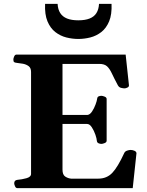

<svg xmlns="http://www.w3.org/2000/svg" viewBox="-20 -976 761 996"><path d="M53.7 -24.9Q53.7 -41 69.8 -43Q93.3 -44.9 117.2 -51.5Q141.1 -58.1 141.1 -74.2V-602.5Q141.1 -623.5 128.7 -632.8Q116.2 -642.1 99.1 -645.3Q82 -648.4 66.9 -649.9Q56.6 -650.9 53 -654.1Q49.3 -657.2 49.3 -668Q49.3 -673.3 53.5 -683.1Q57.6 -692.9 65.9 -692.9H631.8L648.9 -534.2Q649.9 -525.9 640.9 -521.7Q631.8 -517.6 626.5 -517.6Q618.7 -517.6 607.9 -520.3Q597.2 -522.9 591.3 -533.7Q571.8 -570.3 560.3 -595Q548.9 -619.6 535.2 -632.1Q521.5 -644.5 495.1 -644.5H304.2V-379.9H434.6Q447.3 -381.8 458 -398.4Q468.8 -415 475.8 -434.3Q482.9 -453.6 483.9 -463.4Q484.9 -473.1 491.7 -476.1Q498.5 -479 506.3 -479Q511.7 -479 522.5 -474.9Q533.2 -470.7 533.2 -462.4V-246.1Q533.2 -237.8 522.5 -233.6Q511.7 -229.5 506.3 -229.5Q498.5 -229.5 491 -232.9Q483.4 -236.3 482.4 -245.6Q481.9 -256.3 474.9 -277.1Q467.8 -297.9 456.5 -315.4Q445.3 -333 431.6 -333H304.2V-96.2Q304.2 -69.3 318.4 -60.1Q332.5 -50.8 348.6 -49.3H489.7Q533.7 -49.3 562.3 -79.1Q590.8 -108.9 624.5 -182.1Q628.4 -190.9 639.2 -194.6Q649.9 -198.2 657.7 -198.2Q667 -198.2 677 -194.1Q687 -189.9 688 -181.6L668.5 0H70.3Q62 0 57.9 -9.8Q53.7 -19.5 53.7 -24.9ZM386.2 -773.9Q355.5 -773.9 324.2 -781.7Q293 -789.6 267.1 -809.6Q241.2 -829.6 226.3 -865.2Q211.4 -900.9 213.9 -956.1H278.8Q280.3 -927.2 292.5 -908.2Q304.7 -889.2 327.9 -879.9Q351.1 -870.6 386.2 -870.6Q421.4 -870.6 444.8 -879.9Q468.3 -889.2 480.2 -908.2Q492.2 -927.2 493.7 -956.1H558.6Q561 -900.9 546.1 -865.2Q531.2 -829.6 505.4 -809.6Q479.5 -789.6 448.2 -781.7Q417 -773.9 386.2 -773.9Z"/></svg>

Font: Gelasio
Style: Regular
Weight: 400
Designer: Eben Sorkin
Foundry: Eben Sorkin
Version: Version 1.008